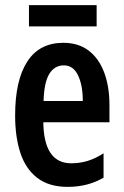

<svg xmlns="http://www.w3.org/2000/svg" viewBox="-20 -719 482 749"><path d="M227 -552Q286 -552 326 -521.5Q366 -491 386.5 -436Q407 -381 407 -309V-242H149Q151 -82 258 -82Q291 -82 321 -91Q351 -100 384 -121V-26Q323 10 244 10Q171 10 125.5 -25Q80 -60 59.5 -122.5Q39 -185 39 -268Q39 -406 86.5 -479Q134 -552 227 -552ZM229 -464Q193 -464 172.5 -431Q152 -398 150 -325H303Q303 -386 284.5 -425Q266 -464 229 -464ZM357 -699V-616H93V-699Z"/></svg>

Font: Noto Sans Arabic ExtCond SemBd
Style: Regular
Weight: 600
Width: 2
Designer: Monotype Design Team, Nadine Chahine, Nizar Qandah and Khaled Hosny
Foundry: Monotype Imaging Inc.
Version: Version 2.012; ttfautohint (v1.8.4.7-5d5b)